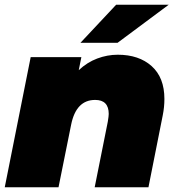

<svg xmlns="http://www.w3.org/2000/svg" viewBox="-25 -787 747 807"><path d="M666 -371Q666 -337 659 -302L599 0H373L428 -275Q432 -299 432 -308Q432 -367 375 -367Q295 -367 274 -263L221 0H-5L104 -547H317L306 -492Q341 -525 383.5 -541Q426 -557 470 -557Q559 -557 612.5 -509Q666 -461 666 -371ZM463 -767H684L469 -607H313Z"/></svg>

Font: Montserrat Alternates Black
Style: Italic
Weight: 900
Italic angle: -11.3°
Designer: Julieta Ulanovsky
Foundry: Julieta Ulanovsky
Version: Version 7.200